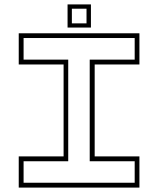

<svg xmlns="http://www.w3.org/2000/svg" viewBox="-20 -851 718 871"><path d="M65 0V-141.5H268.5V-558.5H65V-700H612.5V-558.5H409.5V-141.5H612.5V0ZM87 -22H591V-119.5H387V-580.5H591V-678.5H87V-580.5H289.5V-119.5H87ZM286.5 -726V-831H392.5V-726ZM306 -745H372.5V-811.5H306Z"/></svg>

Font: Tourney Expanded ExtraLight
Style: Regular
Weight: 200
Width: 7
Designer: Tyler Finck
Foundry: Etcetera Type Co
Version: Version 1.010; ttfautohint (v1.8.3)